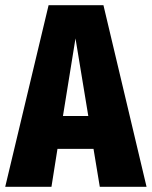

<svg xmlns="http://www.w3.org/2000/svg" viewBox="-35 -715 581 735"><path d="M323 -145H185L162 0H-15L151 -695H361L526 0H347ZM303 -271 254 -568 206 -271Z"/></svg>

Font: Fira Sans Compressed ExtraBold
Style: Regular
Weight: 800
Width: 1
Designer: bBox Type GmbH & Carrois Corporate GbR & Edenspiekermann AG
Foundry: bBox Type GmbH & Carrois Corporate GbR & Edenspiekermann AG
Version: Version 4.301